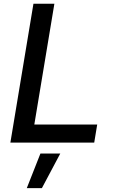

<svg xmlns="http://www.w3.org/2000/svg" viewBox="-20 -747 604 1006"><path d="M34.4 0H473.7L489.3 -94.5H159.8L264.9 -727.3H155.2ZM120.4 238.6H199.6L295.8 57.5H191.8Z"/></svg>

Font: Magic Ui Pro Medium
Style: Italic
Weight: 500
Italic angle: -9.39999°
Designer: Stefan Endress, Andreas Faust
Version: Version 1.000;FEAKit 1.0